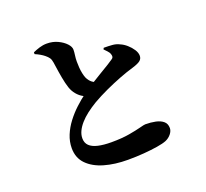

<svg xmlns="http://www.w3.org/2000/svg" viewBox="-141 -976 1283 1195"><g transform="rotate(-20 500.0 -378.5)"><path d="M511 48Q425 48 356 28Q287 8 246.5 -33.5Q206 -75 206 -139Q206 -183 223 -224.5Q240 -266 268.5 -303.5Q297 -341 331.5 -373Q366 -405 400 -430Q428 -450 463.5 -472.5Q499 -495 533.5 -515.5Q568 -536 594 -552Q620 -568 629 -575Q637 -580 638.5 -587Q640 -594 637 -604Q633 -618 622 -629Q611 -640 602 -650L607 -659Q637 -659 663 -657Q689 -655 710 -644Q732 -635 752.5 -617Q773 -599 787 -577.5Q801 -556 801 -536Q801 -517 787 -505Q773 -493 734 -481Q692 -469 641.5 -449.5Q591 -430 540 -406.5Q489 -383 444 -357Q409 -336 380.5 -314Q352 -292 331.5 -268.5Q311 -245 300 -221.5Q289 -198 289 -174Q289 -144 308 -125.5Q327 -107 363.5 -98.5Q400 -90 452 -90Q520 -90 569.5 -98.5Q619 -107 649 -115Q679 -123 687 -123Q723 -123 754 -116.5Q785 -110 804 -94Q823 -78 823 -49Q823 -30 808 -11Q793 8 770 18Q748 27 707.5 33.5Q667 40 616.5 44Q566 48 511 48ZM414 -408Q383 -418 362 -435.5Q341 -453 327 -478Q315 -500 306.5 -537Q298 -574 292 -613Q286 -652 282 -680Q279 -700 271 -711.5Q263 -723 248 -735Q237 -744 221.5 -753Q206 -762 189 -769V-781Q209 -790 233 -797.5Q257 -805 282 -805Q322 -805 354.5 -789.5Q387 -774 406.5 -753Q426 -732 426 -713Q426 -697 423 -676.5Q420 -656 420 -636Q420 -616 421.5 -595.5Q423 -575 427 -556Q431 -537 437 -523Q448 -500 465.5 -487Q483 -474 505 -466Z"/></g></svg>

Font: Noto Serif JP ExtraLight Black
Style: Regular
Weight: 900
Version: Version 2.003-H1;hotconv 1.1.1;makeotfexe 2.6.0